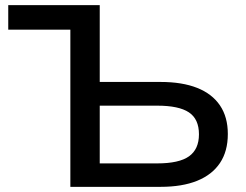

<svg xmlns="http://www.w3.org/2000/svg" viewBox="-20 -725 955 745"><path d="M253 0V-610H12V-705H367V-407H603Q687 -407 745 -384Q803 -361 833.5 -316Q864 -271 864 -205Q864 -138 833.5 -92.5Q803 -47 745 -23.5Q687 0 603 0ZM367 -91H590Q675 -91 713.5 -118.5Q752 -146 752 -204Q752 -263 713 -289Q674 -315 590 -315H367Z"/></svg>

Font: Nunito Sans 10pt SemiExpanded SemiBold
Style: Regular
Weight: 600
Width: 6
Designer: Vernon Adams
Foundry: Vernon Adams
Version: Version 3.101;gftools[0.9.27]